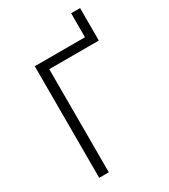

<svg xmlns="http://www.w3.org/2000/svg" viewBox="-206 -944 913 1040"><g transform="rotate(-30 251.0 -424.0)"><path d="M99 0V-698H413V-848H469V-645H159V0Z"/></g></svg>

Font: IBM Plex Sans Light
Style: Regular
Weight: 300
Designer: Mike Abbink, Paul van der Laan, Pieter van Rosmalen
Foundry: Bold Monday
Version: Version 3.201